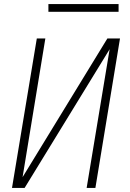

<svg xmlns="http://www.w3.org/2000/svg" viewBox="-20 -924 640 944"><path d="M39 0 161 -735H203L91 -53L508 -735H570L449 0H406L519 -682L101 0ZM218 -866V-904H563V-866Z"/></svg>

Font: Iosevka SS04 XLt Ex Obl
Style: Regular
Weight: 200
Width: 7
Italic angle: -9°
Monospace: yes
Designer: Belleve Invis
Foundry: Belleve Invis
Version: Version 19.0.0; ttfautohint (v1.8.4)